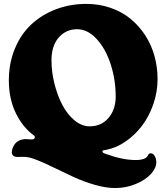

<svg xmlns="http://www.w3.org/2000/svg" viewBox="-20 -741 845 974"><path d="M518.6 40.5Q602.5 70.8 668 70.8Q723.6 70.8 731.4 44.4Q736.3 36.6 745.1 36.6Q756.8 36.6 764.9 50.5Q772.9 64.5 772.9 82.5Q772.9 111.8 745.4 141.8Q717.8 171.9 668.7 192.4Q619.6 212.9 564.5 212.9Q517.1 212.9 460.4 196.5Q403.8 180.2 353.5 157Q303.2 133.8 256.3 110.6Q209.5 87.4 168.5 71Q127.4 54.7 102.5 54.7Q96.7 54.7 84 54.9Q71.3 55.2 68.8 55.2Q40 55.2 40 30.3Q40 21.5 43.7 11Q47.4 0.5 55.2 -10.3Q63 -21 77.6 -28.1Q92.3 -35.2 111.3 -35.2Q116.7 -35.2 140.1 -33.7Q151.9 -33.2 155.8 -40.5Q159.7 -48.3 150.4 -55.2Q94.7 -95.7 59.8 -168Q24.9 -240.2 24.9 -333.5Q24.9 -420.4 55.2 -493.7Q85.4 -566.9 138.2 -616.5Q190.9 -666 262.9 -693.6Q335 -721.2 417.5 -721.2Q483.4 -721.2 541 -701.2Q598.6 -681.2 641.8 -645.8Q685.1 -610.4 716.3 -562.5Q747.6 -514.6 763.4 -457.8Q779.3 -400.9 779.3 -339.4Q779.3 -274.4 757.8 -212.4Q736.3 -150.4 700.7 -103.3Q665 -56.2 617.4 -23.4Q569.8 9.3 519 19Q516.6 19.5 512.9 20Q509.3 20.5 507.3 21Q505.4 21.5 503.4 22Q501.5 22.5 500.5 23.7Q499.5 24.9 499.5 26.4Q499.5 31.2 503.2 33.9Q506.8 36.6 518.6 40.5ZM434.6 -100.1Q494.1 -100.1 530.5 -142.8Q566.9 -185.5 566.9 -251.5Q566.9 -336.4 541.5 -414.8Q516.1 -493.2 470.5 -543Q424.8 -592.8 371.1 -592.8Q314.9 -592.8 278.1 -550.8Q241.2 -508.8 241.2 -435.1Q241.2 -376 256.3 -315.9Q271.5 -255.9 296.6 -208Q321.8 -160.2 358.4 -130.1Q395 -100.1 434.6 -100.1Z"/></svg>

Font: Cooper* ExtraBold
Style: Regular
Weight: 800
Designer: Owen Earl
Foundry: indestructible type*
Version: Version 0.001